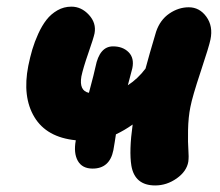

<svg xmlns="http://www.w3.org/2000/svg" viewBox="-20 -569 669 583"><path d="M261.2 -57.1Q229.5 -57.1 216.3 -80.6Q203.1 -104 210 -142.1V-143.1Q121.6 -151.9 84.5 -213.4Q47.4 -274.9 65.9 -369.1Q71.3 -395.5 78.1 -418.7Q85 -441.9 96.2 -466.6Q107.4 -491.2 121.1 -508.8Q134.8 -526.4 154.3 -537.6Q173.8 -548.8 196.8 -548.8Q227.1 -548.8 250 -523.9Q272.9 -499 267.1 -467.8Q264.2 -453.6 248.3 -408Q232.4 -362.3 227.1 -336.9Q219.7 -293.5 250 -287.1Q267.1 -351.1 270 -366.2Q282.2 -428.2 323.2 -428.2Q353 -428.2 370.6 -410.4Q388.2 -392.6 381.8 -361.8Q381.3 -358.4 368.2 -310.1Q398.4 -329.6 421.9 -360.8Q432.1 -399.4 454.1 -473.1Q466.3 -508.8 494.1 -527.8Q522 -546.9 553.2 -546.9Q585.9 -546.9 606.7 -518.1Q627.4 -489.3 619.1 -449.2Q615.2 -429.2 589.6 -352.3Q564 -275.4 558.1 -244.1Q551.8 -213.4 551 -173.8Q550.3 -134.3 552 -113.8Q553.7 -93.3 551.8 -78.1Q546.9 -48.8 516.6 -27.3Q486.3 -5.9 451.2 -5.9Q389.2 -5.9 378.9 -65.9Q371.6 -111.3 382.8 -190.9Q357.4 -172.9 332 -161.1Q331.1 -154.3 328.4 -137.7Q325.7 -121.1 324.2 -112.8Q313 -57.1 261.2 -57.1Z"/></svg>

Font: Shantell Sans Bouncy
Style: Italic
Weight: 800
Italic angle: -11.31°
Designer: Stephen Nixon, Anya Danilova, Shantell Martin
Foundry: Arrow Type
Version: Version 1.006;[9816181b4]